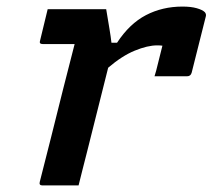

<svg xmlns="http://www.w3.org/2000/svg" viewBox="-20 -564 647 584"><path d="M125 -536H303Q303 -536 306 -518Q309 -500 313 -476Q317 -452 319 -434H336Q374 -492 424 -518Q474 -544 535 -544Q561 -544 578.5 -539Q596 -534 603 -527Q608 -521 606 -514L563 -343Q560 -332 549 -332H450L455 -349Q464 -386 474 -425Q469 -426 458 -426Q429 -426 390 -410Q351 -394 309 -358Q294 -298 277 -230.5Q260 -163 244 -99Q237 -73 231 -48Q225 -23 219 0H109Q98 0 101 -11Q117 -73 135.5 -147Q154 -221 172.5 -295Q191 -369 207 -430H110Q98 -430 102 -441Q108 -465 113.5 -488.5Q119 -512 125 -536Z"/></svg>

Font: Recursive Mn Lnr St SmB
Style: Italic
Weight: 600
Italic angle: -15°
Monospace: yes
Version: Version 1.079;hotconv 1.0.112;makeotfexe 2.5.65598; ttfautoh